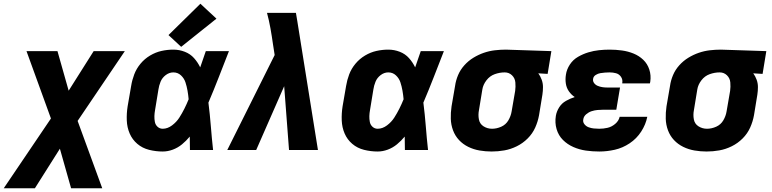

<svg xmlns="http://www.w3.org/2000/svg" viewBox="-86 -804 4138 1029"><path d="M-66 205H101L235 -7L295 205H462L330 -156L583 -530H416L282 -318L222 -530H56L187 -169Z M786 8Q813 8 840 -2Q867 -12 889.5 -30.5Q912 -49 931 -72Q931 -36 932 0H1056Q1049 -64 1044 -127.5Q1039 -191 1031 -254Q1060 -322 1087 -391.5Q1114 -461 1141 -530H1017Q1002 -486 987 -443Q974 -470 954 -492.5Q934 -515 904.5 -526.5Q875 -538 843 -538Q811 -538 779.5 -531Q748 -524 718.5 -506.5Q689 -489 667 -462.5Q645 -436 633.5 -405.5Q622 -375 617 -344L598 -234Q592 -196 593.5 -158.5Q595 -121 609 -88.5Q623 -56 650 -33Q677 -10 713 -1Q749 8 786 8ZM786 -114Q770 -114 758.5 -124.5Q747 -135 744 -150.5Q741 -166 741.5 -182Q742 -198 745 -214L763 -324Q766 -345 774.5 -366Q783 -387 802 -401.5Q821 -416 843 -416Q867 -416 884 -400Q901 -384 908 -362.5Q915 -341 919 -318Q923 -295 925 -272Q915 -247 902.5 -222Q890 -197 875 -173.5Q860 -150 836 -132Q812 -114 786 -114ZM885 -553 1074 -704 988 -784 817 -616Z M1132 0H1287L1437 -342L1463 0H1618L1524 -587L1508 -687L1500 -735H1345Q1356 -694 1363.5 -652Q1371 -610 1377 -567L1386 -509Z M1938 8Q1965 8 1992 -2Q2019 -12 2041.5 -30.5Q2064 -49 2083 -72Q2083 -36 2084 0H2208Q2201 -64 2196 -127.5Q2191 -191 2183 -254Q2212 -322 2239 -391.5Q2266 -461 2293 -530H2169Q2154 -486 2139 -443Q2126 -470 2106 -492.5Q2086 -515 2056.5 -526.5Q2027 -538 1995 -538Q1963 -538 1931.5 -531Q1900 -524 1870.5 -506.5Q1841 -489 1819 -462.5Q1797 -436 1785.5 -405.5Q1774 -375 1769 -344L1750 -234Q1744 -196 1745.5 -158.5Q1747 -121 1761 -88.5Q1775 -56 1802 -33Q1829 -10 1865 -1Q1901 8 1938 8ZM1938 -114Q1922 -114 1910.5 -124.5Q1899 -135 1896 -150.5Q1893 -166 1893.5 -182Q1894 -198 1897 -214L1915 -324Q1918 -345 1926.5 -366Q1935 -387 1954 -401.5Q1973 -416 1995 -416Q2019 -416 2036 -400Q2053 -384 2060 -362.5Q2067 -341 2071 -318Q2075 -295 2077 -272Q2067 -247 2054.5 -222Q2042 -197 2027 -173.5Q2012 -150 1988 -132Q1964 -114 1938 -114Z M2549 8Q2583 8 2617 2Q2651 -4 2683.5 -20Q2716 -36 2742 -62Q2768 -88 2782.5 -120.5Q2797 -153 2803 -187L2821 -297Q2824 -317 2824 -337.5Q2824 -358 2817 -377Q2810 -396 2799 -411L2849 -408L2869 -530L2626 -538H2625Q2596 -538 2566 -534.5Q2536 -531 2507 -521Q2478 -511 2451 -494.5Q2424 -478 2402.5 -454Q2381 -430 2369 -401.5Q2357 -373 2353 -344L2334 -234Q2329 -200 2330 -167.5Q2331 -135 2342 -105.5Q2353 -76 2374 -53.5Q2395 -31 2423.5 -17Q2452 -3 2484 2.5Q2516 8 2549 8ZM2551 -114Q2526 -114 2505.5 -127Q2485 -140 2480.5 -164.5Q2476 -189 2481 -214L2499 -324Q2503 -350 2521 -373.5Q2539 -397 2565.5 -406.5Q2592 -416 2619 -416Q2642 -416 2658 -400.5Q2674 -385 2676 -362Q2678 -339 2675 -317L2656 -207Q2652 -182 2638.5 -159Q2625 -136 2600.5 -125Q2576 -114 2551 -114Z M3126 8Q3167 8 3209 -1.5Q3251 -11 3288.5 -36Q3326 -61 3350.5 -99Q3375 -137 3383 -178H3235Q3230 -156 3211 -140Q3192 -124 3170 -119Q3148 -114 3126 -114Q3111 -114 3096.5 -115.5Q3082 -117 3068.5 -122Q3055 -127 3046 -138.5Q3037 -150 3040 -164Q3042 -180 3055.5 -191.5Q3069 -203 3084.5 -208Q3100 -213 3116 -214.5Q3132 -216 3148 -216H3217L3237 -335H3167Q3154 -335 3141.5 -337Q3129 -339 3117 -344Q3105 -349 3097.5 -359.5Q3090 -370 3093 -383Q3095 -395 3107 -402.5Q3119 -410 3131.5 -412Q3144 -414 3156.5 -415Q3169 -416 3181 -416Q3199 -416 3215.5 -411.5Q3232 -407 3242 -392.5Q3252 -378 3249 -360V-357H3397Q3398 -362 3399 -366Q3404 -400 3394 -431Q3384 -462 3361.5 -483.5Q3339 -505 3309.5 -517Q3280 -529 3247.5 -533.5Q3215 -538 3181 -538Q3153 -538 3124.5 -535Q3096 -532 3067.5 -523.5Q3039 -515 3012 -499.5Q2985 -484 2968 -458Q2951 -432 2947 -404Q2943 -380 2946.5 -356.5Q2950 -333 2963 -314.5Q2976 -296 2994 -284Q2970 -276 2947.5 -263.5Q2925 -251 2911 -229Q2897 -207 2893 -183Q2887 -146 2897 -112Q2907 -78 2931 -54Q2955 -30 2987 -16Q3019 -2 3054 3Q3089 8 3126 8Z M3701 8Q3735 8 3769 2Q3803 -4 3835.5 -20Q3868 -36 3894 -62Q3920 -88 3934.5 -120.5Q3949 -153 3955 -187L3973 -297Q3976 -317 3976 -337.5Q3976 -358 3969 -377Q3962 -396 3951 -411L4001 -408L4021 -530L3778 -538H3777Q3748 -538 3718 -534.5Q3688 -531 3659 -521Q3630 -511 3603 -494.5Q3576 -478 3554.5 -454Q3533 -430 3521 -401.5Q3509 -373 3505 -344L3486 -234Q3481 -200 3482 -167.5Q3483 -135 3494 -105.5Q3505 -76 3526 -53.5Q3547 -31 3575.5 -17Q3604 -3 3636 2.5Q3668 8 3701 8ZM3703 -114Q3678 -114 3657.5 -127Q3637 -140 3632.5 -164.5Q3628 -189 3633 -214L3651 -324Q3655 -350 3673 -373.5Q3691 -397 3717.5 -406.5Q3744 -416 3771 -416Q3794 -416 3810 -400.5Q3826 -385 3828 -362Q3830 -339 3827 -317L3808 -207Q3804 -182 3790.5 -159Q3777 -136 3752.5 -125Q3728 -114 3703 -114Z"/></svg>

Font: Iosevka Sparkle Heavy Oblique
Style: Regular
Weight: 900
Italic angle: -9°
Designer: Belleve Invis
Foundry: Belleve Invis
Version: Version 4.5.0; ttfautohint (v1.8.3)